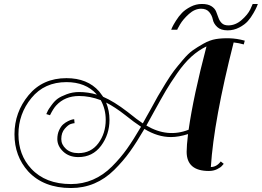

<svg xmlns="http://www.w3.org/2000/svg" viewBox="-20 -801 1320 968"><path d="M842 -110Q880 -110 928 -125Q921 -66 921 -36Q921 61 1033 61Q1056 61 1074.5 52Q1093 43 1100 34L1108 25L1093 13Q1072 41 1043 41Q1058 -194 1158 -587Q1185 -584 1209 -577L1214 -596Q1174 -607 1136.5 -608Q1099 -609 1068.5 -604Q1038 -599 1006 -581Q974 -563 951.5 -547Q929 -531 901.5 -498.5Q874 -466 857.5 -444.5Q841 -423 815 -381Q789 -339 776 -316Q763 -293 738 -247Q734 -240 720.5 -216Q707 -192 700 -179Q675 -195 623 -237Q554 -290 500 -313Q494 -322 480 -340Q421 -407 315 -407Q195 -407 124 -321Q53 -235 53 -124Q53 -14 122 63Q200 147 338 147Q401 147 455.5 124Q510 101 555.5 56Q601 11 635 -36.5Q669 -84 708 -151Q775 -110 842 -110ZM532 -197Q532 -242 515 -284Q560 -261 611 -221Q657 -184 691 -162Q653 -97 620.5 -51Q588 -5 544.5 38.5Q501 82 449 104.5Q397 127 338 127Q209 127 137 49Q73 -20 73 -124Q73 -227 138.5 -307Q204 -387 315 -387Q411 -387 466 -327L468 -324Q424 -337 379 -337Q346 -337 316.5 -326Q287 -315 271 -303.5Q255 -292 239.5 -270.5Q224 -249 222 -244.5Q220 -240 214 -227L213 -226L232 -220Q249 -254 263 -269Q307 -317 379 -317Q433 -317 488 -296Q513 -251 513 -197Q513 -129 476 -79Q439 -29 375 -29Q336 -29 312.5 -50.5Q289 -72 289 -100Q289 -132 306.5 -152Q324 -172 337 -176Q350 -180 356 -180L354 -200Q352 -200 344.5 -198.5Q337 -197 323.5 -190.5Q310 -184 298.5 -174Q287 -164 278 -144.5Q269 -125 269 -100Q269 -65 298.5 -37Q328 -9 375 -9Q447 -9 489.5 -66Q532 -123 532 -197ZM756 -237Q794 -306 816 -343.5Q838 -381 873.5 -432Q909 -483 945 -515.5Q981 -548 1021 -567Q955 -316 931 -147Q825 -105 718 -168ZM1131 -673Q1167 -673 1198 -700Q1229 -727 1242 -754L1254 -781H1280Q1278 -776 1274.5 -767Q1271 -758 1258 -735Q1245 -712 1229.5 -694.5Q1214 -677 1186.5 -662.5Q1159 -648 1128 -648Q1093 -648 1075 -665Q1057 -682 1053 -702.5Q1049 -723 1035 -740Q1021 -757 994 -757Q962 -757 932.5 -730.5Q903 -704 887.5 -677.5Q872 -651 874 -651H843Q845 -656 849 -665Q853 -674 867 -696.5Q881 -719 897.5 -736Q914 -753 941 -767Q968 -781 998 -781Q1028 -781 1045.5 -770Q1063 -759 1069.5 -743Q1076 -727 1081.5 -711Q1087 -695 1098.5 -684Q1110 -673 1131 -673Z"/></svg>

Font: Sail
Style: Regular
Weight: 400
Designer: Miguel Hernandez
Foundry: Miguel Hernandez
Version: Version 1.002